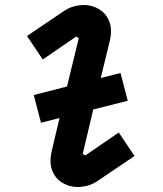

<svg xmlns="http://www.w3.org/2000/svg" viewBox="-20 -734 652 768"><path d="M115 -354 248 -388 295 -581 285 -588 151 -496 88 -590 233 -688Q253 -702 274 -708Q295 -714 315 -714Q337 -714 357 -706.5Q377 -699 392 -685.5Q407 -672 415.5 -652.5Q424 -633 424 -609Q424 -593 420 -574L383 -422L462 -442L491 -331L353 -296L311 -119L321 -112L455 -204L518 -110L373 -12Q353 2 332 8Q311 14 291 14Q269 14 249 6.5Q229 -1 214 -14.5Q199 -28 190.5 -47.5Q182 -67 182 -91Q182 -109 186 -126L218 -262L144 -243Z"/></svg>

Font: Space Mono
Style: Bold Italic
Weight: 700
Italic angle: -12°
Monospace: yes
Designer: Colophon Foundry / Benjamin Critton
Foundry: Colophon Foundry
Version: Version 1.000;PS 1.000;hotconv 1.0.81;makeotf.lib2.5.63406